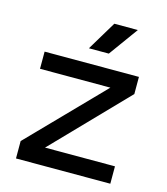

<svg xmlns="http://www.w3.org/2000/svg" viewBox="-107 -792 761 875"><g transform="rotate(15 273.5 -354.5)"><path d="M324 -709 241 -571H335L435 -709ZM50 -504V-423H382L50 -82V0H495V-82H165L495 -423V-504Z"/></g></svg>

Font: Hibana SubMedium
Style: Regular
Weight: 500
Width: 6
Designer: pygmalion
Foundry: ybstudio
Version: Version 0.930;hotconv 1.0.109;makeotfexe 2.5.65596